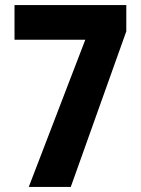

<svg xmlns="http://www.w3.org/2000/svg" viewBox="-20 -734 552 754"><path d="M93 0H258L476 -611V-714H37V-578H315Z"/></svg>

Font: Noto Sans Khmer Condensed ExtraBold
Style: Regular
Weight: 800
Width: 3
Designer: Danh Hong and the Monotype Design Team
Foundry: Monotype Imaging Inc.
Version: Version 2.004